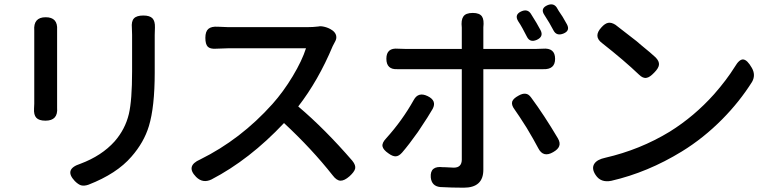

<svg xmlns="http://www.w3.org/2000/svg" viewBox="-20 -829 3540 891"><path d="M356 31Q343 27 327 11Q275 -44 353 -69Q452 -106 512 -173Q561 -229 578 -300Q593 -364 593 -498V-667Q593 -689 592 -699Q589 -730 601.5 -743.5Q614 -757 645 -757Q675 -757 687.5 -744Q700 -731 699 -701Q698 -690 698 -667V-579V-492Q698 -333 671 -244Q648 -168 590 -102Q522 -23 391 28Q371 35 356 31ZM191 -269Q161 -269 148.5 -282.5Q136 -296 138 -326Q139 -334 139 -348V-512V-676Q139 -682 139 -687Q134 -749 192 -749Q249 -749 245 -690Q245 -683 245 -676V-348Q245 -339 245 -329Q250 -269 191 -269Z M890 -8Q840 -59 909 -89Q1097 -182 1244 -346Q1295 -403 1338.5 -475.5Q1382 -548 1400 -605H1040Q1021 -605 983 -603Q955 -601 944 -612.5Q933 -624 933 -653.5Q933 -683 947 -695Q961 -707 991 -705Q1027 -703 1040 -703H1222H1404Q1433 -703 1457 -706Q1469 -709 1488 -704Q1507 -699 1521 -689L1524 -687Q1537 -677 1540 -663.5Q1543 -650 1535 -636Q1531 -629 1524 -615Q1457 -455 1364 -335Q1488 -230 1615 -83Q1632 -62 1628 -46Q1624 -31 1602 -11Q1578 10 1560 9.5Q1542 9 1524 -15Q1427 -138 1298 -258Q1138 -88 961 4Q921 23 890 -8Z M2132 42Q2077 42 2023 39Q1983 35 1979 -6Q1975 -61 2036 -53Q2039 -53 2045 -53Q2075 -51 2086 -51Q2122 -51 2123 -87V-508H1861Q1843 -508 1825 -508Q1773 -505 1773 -556.5Q1773 -608 1827 -603Q1838 -602 1860 -602H1991H2123V-693Q2123 -697 2123 -701Q2119 -736 2130 -752Q2141 -769 2174 -769Q2206 -769 2217 -752Q2227 -737 2223 -702Q2223 -697 2223 -692V-602H2469Q2488 -602 2499 -603Q2556 -608 2556 -556Q2556 -506 2501 -508Q2486 -508 2470 -508H2223V-41Q2223 42 2132 42ZM2478 -141Q2457 -181 2424 -236Q2386 -296 2368 -321Q2352 -342 2357 -358Q2362 -372 2386 -385Q2405 -396 2419 -394Q2433 -393 2445 -376Q2505 -295 2569 -187Q2581 -166 2575 -151Q2570 -136 2547 -123Q2501 -96 2478 -141ZM1783 -117Q1758 -134 1755 -150Q1752 -166 1772 -187Q1847 -270 1900 -365Q1921 -404 1964.5 -383Q2008 -362 1988 -324Q1970 -292 1925 -225Q1921 -219 1919 -216Q1878 -158 1846 -121Q1831 -104 1816.5 -103.5Q1802 -103 1783 -117ZM2425 -659Q2419 -671 2405 -697Q2394 -717 2385 -730Q2365 -762 2401 -777Q2428 -788 2443 -766Q2473 -719 2488.5 -689Q2504 -659 2471 -644Q2439 -630 2425 -659ZM2549 -687Q2531 -722 2506 -760Q2486 -790 2521 -805Q2548 -816 2563 -795Q2566 -790 2573 -778Q2585 -760 2591 -751Q2605 -727 2611 -716Q2627 -686 2594 -673Q2563 -661 2549 -687Z M2744 -17Q2724 -47 2738 -69Q2751 -89 2789 -97Q2950 -134 3088 -218Q3202 -289 3294 -392Q3352 -458 3390 -519Q3411 -555 3429.5 -553Q3448 -551 3469 -514Q3488 -481 3470 -449Q3412 -357 3332 -276Q3245 -188 3144 -126Q2986 -29 2817 10Q2768 20 2744 -17ZM2945 -483Q2877 -548 2774 -629Q2732 -660 2771 -702Q2787 -720 2802 -723Q2817 -726 2836 -714Q2887 -675 2934 -638Q2941 -632 2955 -620Q3003 -581 3022 -563Q3040 -545 3038 -528Q3036 -512 3016 -492Q2995 -470 2981 -468Q2964 -464 2945 -483Z"/></svg>

Font: GenSenRounded TW M
Style: Regular
Weight: 500
Version: Version 1.501;PS 1;hotconv 16.6.51;makeotf.lib2.5.65220